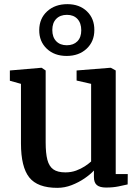

<svg xmlns="http://www.w3.org/2000/svg" viewBox="-20 -894 674 925"><path d="M491 9.5Q461 9.5 446.8 -2.2Q432.5 -14 432.5 -41V-72.5Q415 -53.5 386.8 -34.2Q358.5 -15 325 -2Q291.5 11 256 11Q161 11 121 -39.2Q81 -89.5 81 -203.5V-490L27.5 -505V-554.5L179.5 -567.5H180.5L200 -554.5V-208Q200 -156 208.2 -124.2Q216.5 -92.5 237 -78Q257.5 -63.5 295 -63.5Q323 -63.5 346.8 -72.2Q370.5 -81 388.8 -93Q407 -105 419 -116V-490L349 -506V-554.5L512 -567.5H514L537.5 -554.5V-55.5H595.5L595 -5.5Q577.5 -1.5 551.2 4Q525 9.5 491 9.5ZM301 -624.5Q242 -624.5 205.2 -659.5Q168.5 -694.5 169 -749.5Q169.5 -805 207.2 -839.5Q245 -874 304.5 -874Q363 -874 399 -839.2Q435 -804.5 434.5 -749Q434.5 -694 397.2 -659.2Q360 -624.5 301 -624.5ZM302 -676Q334 -676 352.8 -695Q371.5 -714 371.5 -748Q371.5 -783 353 -802.8Q334.5 -822.5 302.5 -822.5Q270 -822.5 251 -803.2Q232 -784 232 -749.5Q232 -715 250.8 -695.5Q269.5 -676 302 -676Z"/></svg>

Font: Merriweather SemiBold
Style: Regular
Weight: 600
Version: Version 2.100